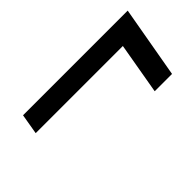

<svg xmlns="http://www.w3.org/2000/svg" viewBox="-34 -657 729 729"><g transform="rotate(-45 331.0 -292.5)"><path d="M537 -355H69L83 -437H645L594 -148H501Z"/></g></svg>

Font: Bai Jamjuree Medium
Style: Italic
Weight: 500
Italic angle: -10°
Version: Version 1.000; ttfautohint (v1.6)